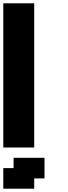

<svg xmlns="http://www.w3.org/2000/svg" viewBox="-20 -895 415 1165"><path d="M0 250H187.5V187.5H250V62.5H62.5V125H0ZM0 0H187.5V-875H0Z"/></svg>

Font: Faithful 32x
Style: Semibold
Weight: 400
Foundry: Faithful Resource Pack
Version: Version 1.0; January 27, 2023